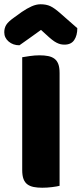

<svg xmlns="http://www.w3.org/2000/svg" viewBox="-39 -874 382 899"><path d="M153 -734Q122 -711 98 -694.5Q74 -678 52 -662Q22 -662 1.5 -679.5Q-19 -697 -19 -723Q-19 -743 -9.5 -758Q0 -773 27 -792L63 -818Q88 -835 109.5 -844.5Q131 -854 151 -854Q178 -854 197 -845Q216 -836 242 -813L323 -742Q323 -708 308.5 -686.5Q294 -665 263 -665Q253 -665 244.5 -667Q236 -669 226 -674Q216 -679 204 -688.5Q192 -698 176 -713ZM240 -4Q229 -1 205.5 2Q182 5 159 5Q136 5 118.5 1.5Q101 -2 89 -11Q77 -20 71 -36Q65 -52 65 -78V-606Q76 -608 100 -611.5Q124 -615 146 -615Q169 -615 186.5 -611.5Q204 -608 216 -599Q228 -590 234 -574Q240 -558 240 -532Z"/></svg>

Font: Baloo
Style: Regular
Weight: 400
Designer: Sarang Kulkarni and Ek Type
Foundry: Ek Type
Version: Version 1.443;PS 1.000;hotconv 16.6.51;makeotf.lib2.5.65220;